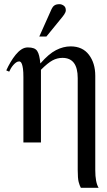

<svg xmlns="http://www.w3.org/2000/svg" viewBox="-20 -682 511 919"><path d="M227 -639Q232 -650 240.5 -656Q249 -662 265 -662Q275 -662 285 -655Q295 -648 295 -633Q295 -624 287.5 -613Q280 -602 268 -588L202 -507H168ZM367 217Q361 206 356.5 189Q352 172 352 131V-308Q352 -405 279 -405Q254 -405 231.5 -393Q209 -381 176 -348V0H92V-313Q92 -338 90 -352.5Q88 -367 85 -375Q82 -383 78.5 -385.5Q75 -388 72 -388Q64 -388 57 -383Q50 -378 43.5 -370.5Q37 -363 32 -354.5Q27 -346 24 -339L10 -345Q19 -365 30.5 -384.5Q42 -404 55 -420Q68 -436 82.5 -445.5Q97 -455 113 -455Q130 -455 141 -451Q152 -447 158 -438Q164 -429 167.5 -414.5Q171 -400 173 -379H174Q213 -424 248 -442Q283 -460 318 -460Q375 -460 405.5 -420Q436 -380 436 -319V132Q436 191 452 217Z"/></svg>

Font: STIXGeneralUnicodeRegular
Style: Regular
Weight: 400
Designer: MicroPress Inc., with final additions and corrections provided by Coen Hoffman, Elsevier (retired)
Version: Version 1.1.0